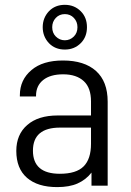

<svg xmlns="http://www.w3.org/2000/svg" viewBox="-20 -762 536 788"><path d="M374 -470.7Q421.9 -427.7 421.9 -344.7V0H355.5V-53.7Q333 -24.4 297.9 -8.8Q264.6 5.9 214.8 5.9Q134.8 5.9 90.8 -32.2Q46.9 -70.3 46.9 -142.6Q46.9 -210 91.8 -249Q136.7 -288.1 216.8 -288.1H353.5V-345.7Q353.5 -401.4 324.2 -428.7Q293.9 -457 239.3 -457Q186.5 -457 157.2 -433.6Q127.9 -410.2 127.9 -369.1V-366.2H61.5V-371.1Q61.5 -434.6 109.4 -474.6Q155.3 -513.7 238.3 -513.7Q326.2 -513.7 374 -470.7ZM323.2 -79.1Q353.5 -109.4 353.5 -171.9V-238.3H226.6Q115.2 -238.3 115.2 -143.6Q115.2 -48.8 225.6 -48.8Q293 -48.8 323.2 -79.1ZM180.7 -585Q155.3 -612.3 155.3 -650.4Q155.3 -688.5 180.7 -715.8Q206.1 -742.2 246.1 -742.2Q285.2 -742.2 311.5 -715.8Q336.9 -690.4 336.9 -650.4Q336.9 -610.4 311.5 -585Q285.2 -558.6 246.1 -558.6Q206.1 -558.6 180.7 -585ZM283.2 -612.3Q297.9 -627 297.9 -650.4Q297.9 -672.9 283.2 -688.5Q268.6 -704.1 246.1 -704.1Q223.6 -704.1 209 -688.5Q194.3 -672.9 194.3 -650.4Q194.3 -627 209 -612.3Q224.6 -596.7 246.1 -596.7Q267.6 -596.7 283.2 -612.3Z"/></svg>

Font: Dinish
Style: Regular
Weight: 400
Designer: Bert Driehuis
Foundry: Playbeing
Version: Version 3.006; git-39231f3c-release